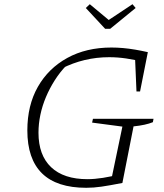

<svg xmlns="http://www.w3.org/2000/svg" viewBox="-20 -885 782 913"><path d="M390 8Q250 8 180 -60.5Q110 -129 110 -265Q110 -384 160 -472Q210 -560 300 -609.5Q390 -659 510 -659Q537 -659 565 -656.5Q593 -654 622.5 -649Q652 -644 683 -637L663 -590Q621 -601 580 -607Q539 -613 499 -613Q439 -613 382.5 -599.5Q326 -586 273 -559L295 -573Q265 -542 240.5 -503.5Q216 -465 198.5 -423.5Q181 -382 172 -339Q163 -296 163 -254Q163 -147 223 -90Q283 -33 396 -33Q463 -33 557 -58L562 -15Q501 -3 463 2.5Q425 8 390 8ZM506 -15 562 -283 418 -302 422 -320H710L707 -304Q690 -297 667 -292Q644 -287 615 -284L562 -15ZM629 -450 621 -637H683L646 -450ZM480 -748 388 -847 407 -865 497 -790 610 -865 625 -847 504 -748Z"/></svg>

Font: Piazzolla Thin Thin
Style: Italic
Weight: 250
Italic angle: -11.3°
Version: Version 2.005